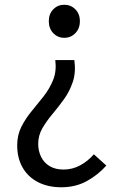

<svg xmlns="http://www.w3.org/2000/svg" viewBox="-20 -577 514 816"><path d="M240.6 218.9Q184 218.9 141.8 197.2Q99.5 175.5 76.3 135.5Q53.1 95.4 53.1 40.4Q53.1 -3.4 71 -38.5Q88.9 -73.7 115.1 -105.3Q141.4 -136.9 166.3 -168.8Q191.2 -200.8 206 -237.7Q220.8 -274.6 215 -321.6H296Q303 -269.5 289.5 -229.2Q276.1 -188.9 252.3 -155.8Q228.5 -122.6 203.1 -92.5Q177.8 -62.5 160.1 -31.9Q142.4 -1.4 142.4 34.5Q142.4 64.5 154.6 89.5Q166.9 114.6 191 129.1Q215.1 143.6 250.4 143.6Q287.5 143.6 320.4 125.9Q353.4 108.1 379 78.8L431.9 126.7Q396.4 166.4 348.8 192.7Q301.2 218.9 240.6 218.9ZM253.1 -416.3Q225.4 -416.3 206.4 -436.1Q187.4 -455.9 187.4 -487.2Q187.4 -517.8 206.4 -537.3Q225.4 -556.8 253.1 -556.8Q281.2 -556.8 300.3 -537.3Q319.5 -517.8 319.5 -487.2Q319.5 -455.9 300.3 -436.1Q281.2 -416.3 253.1 -416.3Z"/></svg>

Font: Noto Sans SC Thin
Style: Regular
Weight: 100
Designer: Ryoko NISHIZUKA 西塚涼子 (kana, bopomofo & ideographs); Paul D. Hunt (Latin, Greek & Cyrillic); Sandoll Communications 산돌커뮤니
Foundry: Adobe
Version: Version 2.004-H2;hotconv 1.0.118;makeotfexe 2.5.65603